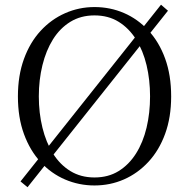

<svg xmlns="http://www.w3.org/2000/svg" viewBox="-20 -775 807 819"><path d="M696.5 -729.3 97.4 23.6 67.5 -1.1 666.8 -755ZM145.6 -363.7Q145.6 -293.1 161 -230.4Q176.3 -167.8 206 -120.2Q235.8 -72.6 280.2 -45.3Q324.7 -18 383 -18Q442.1 -18 486.1 -45.3Q530.2 -72.6 560.2 -120.2Q590.2 -167.8 605.2 -230.4Q620.1 -293.1 620.1 -363.7Q620.1 -434.4 605.2 -496.9Q590.2 -559.5 560.2 -607.1Q530.2 -654.7 486.1 -682Q442.1 -709.3 383 -709.3Q324.7 -709.3 280.2 -682Q235.8 -654.7 206 -607.1Q176.3 -559.5 161 -496.9Q145.6 -434.4 145.6 -363.7ZM383 -744.9Q450 -744.9 508.8 -719.5Q567.6 -694.1 613.1 -645Q658.7 -595.9 684.4 -525.1Q710.1 -454.4 710.1 -363.7Q710.1 -274.6 684.4 -204.2Q658.7 -133.7 613.1 -84.6Q567.6 -35.5 508.8 -9.7Q450 16.1 383 16.1Q316.9 16.1 257.7 -9.3Q198.4 -34.7 153.2 -83.8Q107.9 -132.9 82.2 -203.3Q56.4 -273.6 56.4 -363.7Q56.4 -452.8 82.2 -523.6Q107.9 -594.3 153.2 -643.4Q198.4 -692.5 257.7 -718.7Q316.9 -744.9 383 -744.9Z"/></svg>

Font: Noto Serif JP
Style: Regular
Weight: 200
Designer: Ryoko NISHIZUKA 西塚涼子 (kana & ideographs); Frank Grießhammer (Latin, Greek & Cyrillic); Wenlong ZHANG 张文龙 (bopomofo); San
Foundry: Adobe
Version: Version 2.001;hotconv 1.1.0;makeotfexe 2.6.0